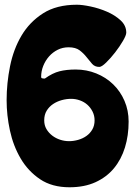

<svg xmlns="http://www.w3.org/2000/svg" viewBox="-20 -775 572 812"><path d="M305 -755Q328 -755 363.5 -747.5Q399 -740 432.5 -725.5Q466 -711 490 -689Q514 -667 514 -637Q514 -626 500 -602Q486 -578 467 -553.5Q448 -529 429 -510.5Q410 -492 400 -492Q381 -492 369.5 -505Q358 -518 346 -533.5Q334 -549 317 -562Q300 -575 270 -575Q245 -575 224 -564.5Q203 -554 187.5 -536.5Q172 -519 163 -496.5Q154 -474 154 -450Q154 -445 157.5 -444Q161 -443 164 -443H170Q202 -466 231.5 -473.5Q261 -481 300 -481Q346 -481 387 -464.5Q428 -448 458.5 -418.5Q489 -389 506.5 -348.5Q524 -308 524 -261Q524 -202 508.5 -151.5Q493 -101 462 -63.5Q431 -26 384 -4.5Q337 17 274 17Q200 17 149.5 -17Q99 -51 67.5 -104.5Q36 -158 22 -223Q8 -288 8 -351Q8 -423 22.5 -495Q37 -567 71 -624.5Q105 -682 162 -718.5Q219 -755 305 -755ZM167 -266Q167 -245 176.5 -229Q186 -213 201 -201.5Q216 -190 234.5 -184Q253 -178 272 -178Q291 -178 310.5 -183.5Q330 -189 345.5 -200Q361 -211 370.5 -227.5Q380 -244 380 -266Q380 -286 371.5 -303Q363 -320 349.5 -332Q336 -344 318 -350.5Q300 -357 281 -357Q261 -357 241 -351.5Q221 -346 204.5 -335Q188 -324 177.5 -307Q167 -290 167 -266Z"/></svg>

Font: r_Neptun CAT
Style: Regular
Weight: 400
Foundry: Peter Wiegel, CAT-Fonts
Version: Version 1.000;June 8, 2024;FontCreator 14.0.0.2814 32-bit